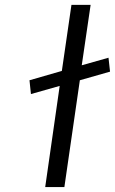

<svg xmlns="http://www.w3.org/2000/svg" viewBox="-20 -762 468 782"><path d="M100.1 -435.1 231.9 -473.1 271 -742.2H349.1L313 -496.1L421.9 -526.9L428.2 -470.2L305.2 -435.1L242.2 0H164.1L223.1 -412.1L106 -378.9Z"/></svg>

Font: Trueno Light
Style: Italic
Weight: 300
Designer: Julieta Ulanovsky
Foundry: Julieta Ulanovsky
Version: Version 3.001b | FøM Fix